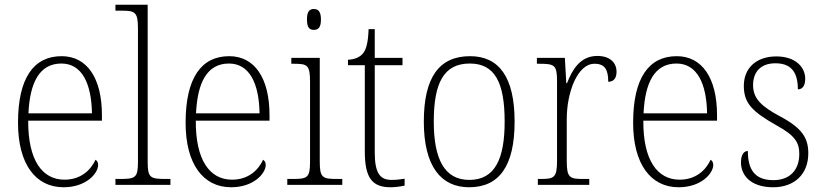

<svg xmlns="http://www.w3.org/2000/svg" viewBox="-20 -780 3476 810"><path d="M248 10C344 10 394 -49 394 -84C394 -96 389 -102 383 -106C362 -61 320 -22 252 -22C158 -22 98 -104 99 -271H410V-294C410 -451 347 -543 240 -543C122 -543 56 -451 56 -262C56 -88 130 10 248 10ZM368 -302H100C106 -431 146 -512 239 -512C326 -512 366 -427 368 -302Z M467 0H699V-25H680C613 -25 603 -30 603 -98V-760H467V-735H493C549 -735 562 -730 562 -660V-98C562 -30 552 -25 485 -25H467Z M955 10C1051 10 1101 -49 1101 -84C1101 -96 1096 -102 1090 -106C1069 -61 1027 -22 959 -22C865 -22 805 -104 806 -271H1117V-294C1117 -451 1054 -543 947 -543C829 -543 763 -451 763 -262C763 -88 837 10 955 10ZM1075 -302H807C813 -431 853 -512 946 -512C1033 -512 1073 -427 1075 -302Z M1304 -654C1322 -654 1334 -663 1334 -698C1334 -732 1322 -742 1304 -742C1286 -742 1275 -732 1275 -698C1275 -663 1286 -654 1304 -654ZM1192 0H1424V-25H1403C1340 -25 1329 -30 1329 -99V-536H1209V-511H1221C1277 -511 1288 -505 1288 -435V-98C1288 -30 1277 -25 1214 -25H1192Z M1628 10C1647 10 1669 7 1687 3V-26C1667 -23 1653 -21 1632 -21C1583 -21 1561 -50 1561 -137V-505H1678V-536H1561V-657H1535C1533 -600 1525 -569 1509 -552C1496 -538 1475 -529 1448 -528V-505H1519V-142C1519 -29 1550 10 1628 10Z M1959 10C2085 10 2151 -78 2151 -267C2151 -455 2085 -543 1963 -543C1833 -543 1768 -454 1768 -267C1768 -79 1840 10 1959 10ZM1960 -21C1855 -21 1810 -109 1810 -267C1810 -430 1852 -512 1962 -512C2067 -512 2109 -433 2109 -267C2109 -113 2070 -21 1960 -21Z M2249 0H2466V-25H2440C2384 -25 2371 -30 2371 -100V-278C2371 -388 2415 -511 2488 -511C2532 -511 2546 -486 2546 -435C2571 -435 2581 -453 2581 -477C2581 -516 2553 -544 2500 -544C2427 -544 2394 -485 2372 -429H2369L2363 -536H2245V-511H2255C2319 -511 2330 -506 2330 -438V-101C2330 -30 2317 -25 2261 -25H2249Z M2843 10C2939 10 2989 -49 2989 -84C2989 -96 2984 -102 2978 -106C2957 -61 2915 -22 2847 -22C2753 -22 2693 -104 2694 -271H3005V-294C3005 -451 2942 -543 2835 -543C2717 -543 2651 -451 2651 -262C2651 -88 2725 10 2843 10ZM2963 -302H2695C2701 -431 2741 -512 2834 -512C2921 -512 2961 -427 2963 -302Z M3242 10C3331 10 3390 -45 3390 -133C3390 -197 3365 -239 3271 -289C3195 -330 3157 -362 3157 -421C3157 -473 3186 -513 3251 -513C3313 -513 3346 -481 3346 -403C3366 -403 3377 -419 3377 -448C3377 -496 3337 -542 3255 -542C3171 -542 3118 -493 3118 -418C3118 -344 3154 -309 3256 -251C3335 -208 3352 -178 3352 -130C3352 -65 3314 -20 3243 -20C3162 -20 3135 -67 3135 -143C3119 -143 3106 -129 3106 -94C3106 -45 3142 10 3242 10Z"/></svg>

Font: Noto Serif Ethiopic SemiCondensed ExtraLight
Style: Regular
Weight: 200
Width: 4
Designer: Monotype Design Team
Foundry: Monotype Imaging Inc.
Version: Version 2.102